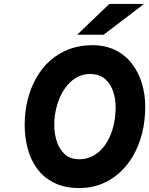

<svg xmlns="http://www.w3.org/2000/svg" viewBox="-20 -941 756 973"><path d="M383 12Q307 12 253.8 -14.8Q200.5 -41.5 167.8 -86.8Q135 -132 120 -189.2Q105 -246.5 105 -307Q105 -374 120 -434.8Q135 -495.5 163.8 -546.2Q192.5 -597 234.2 -634Q276 -671 329.5 -691.5Q383 -712 447 -712Q515.5 -712 566.2 -686.2Q617 -660.5 650.2 -616.2Q683.5 -572 699.8 -516.2Q716 -460.5 716 -400Q716 -329.5 700.5 -267Q685 -204.5 655.8 -153.5Q626.5 -102.5 585.2 -65.2Q544 -28 493 -8Q442 12 383 12ZM382 -134Q414 -134 442 -146.5Q470 -159 492.8 -182.5Q515.5 -206 532 -239Q548.5 -272 557.2 -312.5Q566 -353 566 -400Q566 -439.5 553.2 -477.8Q540.5 -516 512 -541Q483.5 -566 436 -566Q403 -566 375 -552Q347 -538 324.8 -513Q302.5 -488 287 -455.2Q271.5 -422.5 263.2 -384.5Q255 -346.5 255 -307Q255 -266 267.2 -226.2Q279.5 -186.5 307.2 -160.2Q335 -134 382 -134ZM371 -765 534 -921H710L505 -765Z"/></svg>

Font: Overpass Black
Style: Italic
Weight: 900
Italic angle: -10°
Designer: Delve Withrington, Dave Bailey, Thomas Jockin
Foundry: Delve Fonts LLC
Version: Version 4.000